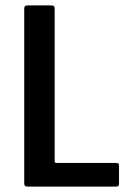

<svg xmlns="http://www.w3.org/2000/svg" viewBox="-20 -693 474 713"><path d="M81 0Q70 0 70 -11V-662Q70 -673 81 -673H169Q178 -673 180.5 -670Q183 -667 183 -659V-97Q183 -92 184 -90Q185 -88 191 -88H407Q418 -88 420 -85.5Q422 -83 422 -72V-16Q422 -5 420 -2.5Q418 0 406 0Z"/></svg>

Font: Glory SemiBold
Style: Regular
Weight: 600
Designer: Robert Leuschke
Foundry: Robert Leuschke
Version: Version 1.011